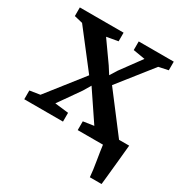

<svg xmlns="http://www.w3.org/2000/svg" viewBox="-171 -685 945 994"><g transform="rotate(30 301.5 -188.0)"><path d="M505.5 180Q504 161 500.8 136.8Q497.5 112.5 493.2 87.2Q489 62 485.5 39.2Q482 16.5 480 0L436.5 -63.5H600Q598 -45 595.8 -20.5Q593.5 4 590.8 31.5Q588 59 585.2 86.5Q582.5 114 580 138.2Q577.5 162.5 575.5 180ZM70.5 -62 238.5 -275.5 71 -492 21 -504V-555.5H282.5V-504L214.5 -492L300.5 -370.5L328 -327.5L354.5 -370L444 -492L373 -504V-555.5H582.5V-504L526 -492L366.5 -290.5L541 -61.5L593.5 -52.5V0H329V-52.5L392.5 -62L306 -190.5L276 -235L250 -191L159.5 -62L241 -52.5V0H9.5V-52.5Z"/></g></svg>

Font: Merriweather SemiBold
Style: Regular
Weight: 600
Version: Version 2.100